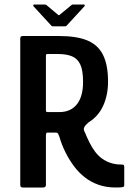

<svg xmlns="http://www.w3.org/2000/svg" viewBox="-20 -833 585 853"><path d="M81 0Q70 0 70 -11V-662Q70 -673 81 -673H242Q320 -673 367.5 -653.5Q415 -634 437.5 -589.5Q460 -545 460 -470Q460 -412 439 -364.5Q418 -317 373 -289Q360 -278 354.5 -268Q349 -258 358 -243Q367 -221 378 -199Q389 -177 403 -158.5Q417 -140 434 -128Q451 -116 472 -109Q493 -102 519 -102Q527 -102 529.5 -100Q532 -98 532 -89V-10Q532 -6 530 -4Q528 -2 520 -1Q512 0 493 0Q452 0 418 -12Q384 -24 357 -45Q331 -65 309.5 -93.5Q288 -122 271 -156Q254 -190 244 -225Q243 -228 239.5 -236Q236 -244 229 -244H190Q184 -244 184 -230V-11Q184 0 171 0ZM184 -343Q184 -338 186 -336.5Q188 -335 192 -335H243Q294 -335 321.5 -369.5Q349 -404 349 -469Q349 -521 336.5 -547Q324 -573 299.5 -583Q275 -593 238 -593H191Q187 -593 185.5 -591.5Q184 -590 184 -584ZM215 -716Q211 -716 208 -719L129 -805Q127 -808 128 -810.5Q129 -813 132 -813H179Q184 -813 187 -810L237 -768Q242 -763 246 -768L297 -810Q300 -813 305 -813H352Q356 -813 356.5 -810.5Q357 -808 355 -805L276 -719Q274 -716 269 -716Z"/></svg>

Font: Glory SemiBold
Style: Regular
Weight: 600
Designer: Robert Leuschke
Foundry: Robert Leuschke
Version: Version 1.011